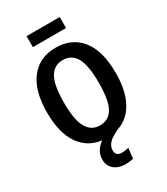

<svg xmlns="http://www.w3.org/2000/svg" viewBox="-264 -986 1156 1333"><g transform="rotate(-30 314.0 -319.0)"><path d="M447 -876V-788H181V-876ZM590 -346Q590 -207 543 -118.5Q496 -30 409 0Q347 28 324.5 54Q302 80 302 109Q302 156 351 156Q368 156 405 149L396 231Q363 238 335 238Q278 238 243 209Q208 180 208 130Q208 60 274 13Q163 -1 101 -92Q39 -183 39 -345Q39 -519 112 -612.5Q185 -706 314 -706Q444 -706 517 -614.5Q590 -523 590 -346ZM314 -84Q385 -84 419.5 -144.5Q454 -205 454 -346Q454 -485 419.5 -546Q385 -607 314 -607Q245 -607 210 -546Q175 -485 175 -345Q175 -206 210.5 -145Q246 -84 314 -84Z"/></g></svg>

Font: Fira Sans Condensed Medium
Style: Regular
Weight: 500
Width: 3
Designer: Carrois Corporate & Edenspiekermann AG
Foundry: Carrois Corporate GbR & Edenspiekermann AG
Version: Version 4.203;PS 004.203;hotconv 1.0.88;makeotf.lib2.5.64775